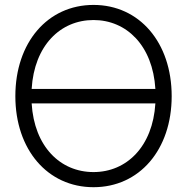

<svg xmlns="http://www.w3.org/2000/svg" viewBox="-20 -758 768 788"><path d="M363.8 10.3C552.2 10.3 684.6 -143.6 684.6 -363.3C684.6 -583.5 552.2 -737.8 363.8 -737.8C175.3 -737.8 43 -583.5 43 -363.3C43 -144 175.3 10.3 363.8 10.3ZM363.8 -51.8C227.1 -51.8 120.6 -156.7 109.9 -333.5H617.7C606.9 -156.2 499.5 -51.8 363.8 -51.8ZM109.9 -393.1C120.6 -571.3 228 -675.8 363.8 -675.8C499.5 -675.8 606.9 -570.8 617.7 -393.1Z"/></svg>

Font: Raveo Display Display Light
Style: Regular
Weight: 300
Designer: Jakub Foglar, Rasmus Andersson (Inter)
Foundry: Jakubfoglar.com
Version: Version 1.100;Glyphs 3.2.3 (3260)